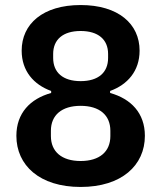

<svg xmlns="http://www.w3.org/2000/svg" viewBox="-20 -730 640 762"><path d="M300 12C463 12 555 -74 555 -191C555 -281 500 -338 417 -361V-369C486 -394 534 -448 534 -529C534 -635 450 -710 300 -710C150 -710 66 -635 66 -529C66 -448 114 -394 183 -369V-361C100 -338 45 -281 45 -191C45 -74 137 12 300 12ZM300 -91C225 -91 182 -128 182 -190V-211C182 -273 225 -310 300 -310C375 -310 418 -273 418 -211V-190C418 -128 375 -91 300 -91ZM300 -408C230 -408 191 -442 191 -500V-516C191 -573 230 -607 300 -607C370 -607 409 -573 409 -516V-500C409 -442 370 -408 300 -408Z"/></svg>

Font: IBM Plex Thai SemiBold
Style: Regular
Weight: 600
Designer: Mike Abbink, Paul van der Laan, Pieter van Rosmalen, Ben Mitchell, Mark Frömberg
Foundry: Bold Monday
Version: Version 1.0